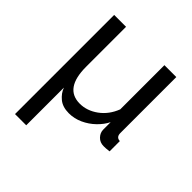

<svg xmlns="http://www.w3.org/2000/svg" viewBox="-199 -657 1005 1005"><g transform="rotate(45 303.5 -155.0)"><path d="M71 212V-522H159V-226Q159 -66 272 -66Q325 -66 372.5 -100.5Q420 -135 443 -195V-522H531V-108Q531 -77 559 -76V0Q544 2 535 2.5Q526 3 518 3Q490 3 472.5 -15.5Q455 -34 455 -57V-112Q439 -80 410 -52Q381 -24 344 -7Q307 10 267 10Q221 10 193 -13Q165 -36 154 -67V212Z"/></g></svg>

Font: Raleway Medium
Style: Regular
Weight: 500
Designer: Matt McInerney, Pablo Impallari, Rodrigo Fuenzalida
Foundry: Matt McInerney, Pablo Impallari, Rodrigo Fuenzalida
Version: Version 4.026